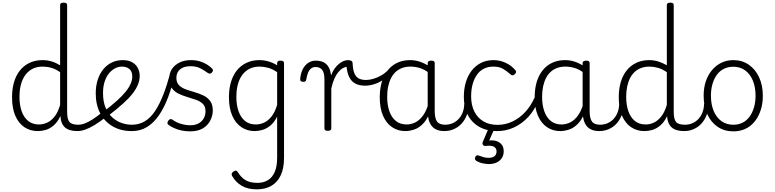

<svg xmlns="http://www.w3.org/2000/svg" viewBox="-20 -973 5851 1450"><path d="M265 17Q209 17 165 -12Q121 -41 96 -98Q71 -155 71 -238Q71 -288 80.5 -331Q90 -374 109 -408.5Q128 -443 156 -467.5Q184 -492 220.5 -505.5Q257 -519 302 -519Q336 -519 368.5 -509.5Q401 -500 434 -480V-934Q434 -944 440.5 -948.5Q447 -953 461 -953Q475 -953 481 -948.5Q487 -944 487 -934V-129Q487 -73 504.5 -52Q522 -31 572 -31Q581 -31 585.5 -23.5Q590 -16 589.5 -7Q589 2 583 9.5Q577 17 566 17Q534 17 510 10Q486 3 470.5 -11Q455 -25 446.5 -45.5Q438 -66 437 -92L436 -96Q414 -50 384.5 -25Q355 0 324 8.5Q293 17 265 17ZM274 -33Q306 -33 336.5 -47Q367 -61 392.5 -93Q418 -125 434 -181V-428Q399 -452 367 -461Q335 -470 302 -470Q270 -470 243 -460.5Q216 -451 194.5 -432Q173 -413 158 -385.5Q143 -358 135 -322Q127 -286 127 -242Q127 -180 143.5 -133Q160 -86 193 -59.5Q226 -33 274 -33Z M563 17Q552 17 546.5 9.5Q541 2 541.5 -7Q542 -16 549 -23.5Q556 -31 569 -31Q594 -31 620.5 -41Q647 -51 678.5 -71Q710 -91 749 -123Q757 -129 764.5 -126Q772 -123 777 -116Q782 -109 782.5 -100Q783 -91 775 -85Q732 -52 694.5 -29Q657 -6 624.5 5.5Q592 17 563 17Z M763 -130Q821 -175 862.5 -212Q904 -249 929.5 -281Q955 -313 967 -341.5Q979 -370 979 -396Q979 -432 958 -451Q937 -470 901 -470Q875 -470 850 -457.5Q825 -445 804 -420Q783 -395 770.5 -357.5Q758 -320 758 -270Q758 -205 777.5 -159.5Q797 -114 829 -85.5Q861 -57 899.5 -44Q938 -31 975 -31Q987 -31 992.5 -23.5Q998 -16 998 -7Q998 2 992.5 9.5Q987 17 975 17Q893 17 831.5 -18.5Q770 -54 736.5 -118Q703 -182 703 -268Q703 -323 717.5 -369Q732 -415 759 -448.5Q786 -482 823.5 -500.5Q861 -519 907 -519Q951 -519 979.5 -502Q1008 -485 1021.5 -458Q1035 -431 1035 -400Q1035 -368 1022 -335Q1009 -302 981.5 -266.5Q954 -231 909.5 -191Q865 -151 803 -103Z M975 17Q966 17 961 10Q956 3 956 -6.5Q956 -16 961 -23.5Q966 -31 975 -31Q1031 -31 1074.5 -57.5Q1118 -84 1151.5 -135Q1185 -186 1213 -257.5Q1241 -329 1265 -419Q1267 -428 1276.5 -429.5Q1286 -431 1294 -426.5Q1302 -422 1300 -412Q1279 -317 1249.5 -238.5Q1220 -160 1180.5 -102.5Q1141 -45 1090.5 -14Q1040 17 975 17Z M1415 19Q1381 19 1349 12Q1317 5 1292 -7Q1267 -19 1251 -31Q1244 -37 1244.5 -45Q1245 -53 1252 -63Q1259 -72 1266.5 -73.5Q1274 -75 1283 -69Q1311 -48 1348 -37.5Q1385 -27 1418 -27Q1453 -27 1478.5 -40.5Q1504 -54 1518 -78Q1532 -102 1532 -133Q1532 -169 1512 -188.5Q1492 -208 1461 -219Q1430 -230 1395.5 -240Q1361 -250 1329.5 -265Q1298 -280 1278 -307Q1258 -334 1258 -380Q1258 -420 1278 -451Q1298 -482 1335 -500.5Q1372 -519 1422 -519Q1459 -519 1490 -509.5Q1521 -500 1544.5 -485Q1568 -470 1583 -454Q1590 -446 1588 -439Q1586 -432 1579 -424Q1573 -417 1564.5 -417Q1556 -417 1548 -423Q1516 -447 1487 -460Q1458 -473 1419 -473Q1367 -473 1339.5 -449Q1312 -425 1312 -385Q1312 -350 1331.5 -330Q1351 -310 1382.5 -298.5Q1414 -287 1449.5 -277Q1485 -267 1516 -252Q1547 -237 1567 -210.5Q1587 -184 1587 -138Q1587 -100 1568.5 -63.5Q1550 -27 1512.5 -4Q1475 19 1415 19Z M1919 457Q1850 457 1804.5 429.5Q1759 402 1733 356Q1728 346 1730 338Q1732 330 1744 322Q1756 314 1763.5 316Q1771 318 1776 327Q1801 368 1835 388Q1869 408 1924 408Q1970 408 2003.5 387.5Q2037 367 2055 325Q2073 283 2073 216V-92Q2050 -47 2020.5 -23.5Q1991 0 1960.5 8.5Q1930 17 1903 17Q1848 17 1804 -12Q1760 -41 1734.5 -98Q1709 -155 1709 -238Q1709 -288 1718.5 -331Q1728 -374 1747 -408.5Q1766 -443 1794 -467.5Q1822 -492 1858.5 -505.5Q1895 -519 1939 -519Q1973 -519 2006.5 -509.5Q2040 -500 2073 -480V-496Q2073 -506 2079 -510.5Q2085 -515 2099 -515Q2113 -515 2119 -510.5Q2125 -506 2125 -496V219Q2125 298 2100 351Q2075 404 2029 430.5Q1983 457 1919 457ZM1912 -33Q1944 -33 1974.5 -47Q2005 -61 2030.5 -93Q2056 -125 2073 -181V-428Q2038 -452 2005 -461Q1972 -470 1940 -470Q1908 -470 1881 -460.5Q1854 -451 1832.5 -432Q1811 -413 1796 -385.5Q1781 -358 1773 -322Q1765 -286 1765 -242Q1765 -180 1781.5 -133Q1798 -86 1830.5 -59.5Q1863 -33 1912 -33Z M2271 -355Q2259 -355 2252.5 -360Q2246 -365 2247 -378Q2251 -421 2267 -451.5Q2283 -482 2308 -498.5Q2333 -515 2365 -515Q2378 -515 2384 -508Q2390 -501 2389.5 -491.5Q2389 -482 2383 -474.5Q2377 -467 2364 -467Q2344 -467 2330 -456.5Q2316 -446 2307 -425Q2298 -404 2293 -373Q2292 -364 2287 -359.5Q2282 -355 2271 -355Z M2455 15Q2442 15 2436 10.5Q2430 6 2430 -4V-374Q2430 -424 2413 -445.5Q2396 -467 2362 -467Q2352 -467 2347.5 -474.5Q2343 -482 2343 -491.5Q2343 -501 2348.5 -508Q2354 -515 2364 -515Q2388 -515 2407 -509.5Q2426 -504 2441 -491.5Q2456 -479 2465.5 -459.5Q2475 -440 2479 -412L2480 -403Q2492 -435 2508 -456.5Q2524 -478 2541.5 -492Q2559 -506 2576 -512.5Q2593 -519 2607 -519Q2617 -519 2622.5 -511.5Q2628 -504 2628 -494Q2628 -484 2622.5 -476.5Q2617 -469 2607 -469Q2589 -469 2570.5 -459Q2552 -449 2535 -428.5Q2518 -408 2504.5 -377Q2491 -346 2482 -304V-4Q2482 6 2475.5 10.5Q2469 15 2455 15Z M2737 -326Q2694 -326 2663.5 -342Q2633 -358 2616.5 -392.5Q2600 -427 2596 -484L2607 -519Q2625 -519 2634 -513Q2643 -507 2643 -494Q2645 -445 2657 -418Q2669 -391 2690.5 -380Q2712 -369 2744 -369Q2769 -369 2799 -377.5Q2829 -386 2859.5 -403.5Q2890 -421 2916 -449Q2925 -458 2933.5 -456Q2942 -454 2945 -445.5Q2948 -437 2939 -426Q2917 -399 2884 -376Q2851 -353 2813 -339.5Q2775 -326 2737 -326Z M3041 17Q2986 17 2942 -12Q2898 -41 2873 -98Q2848 -155 2848 -238Q2848 -288 2857.5 -331Q2867 -374 2886 -408.5Q2905 -443 2932.5 -467.5Q2960 -492 2996.5 -505.5Q3033 -519 3078 -519Q3116 -519 3152.5 -506.5Q3189 -494 3225 -470V-419Q3185 -449 3150 -459.5Q3115 -470 3079 -470Q3047 -470 3019.5 -460.5Q2992 -451 2970.5 -432Q2949 -413 2934.5 -385.5Q2920 -358 2912 -322Q2904 -286 2904 -242Q2904 -180 2920.5 -133Q2937 -86 2969.5 -59.5Q3002 -33 3051 -33Q3085 -33 3117 -49Q3149 -65 3175.5 -101.5Q3202 -138 3219 -202L3237 -159Q3216 -85 3182.5 -47Q3149 -9 3111.5 4Q3074 17 3041 17ZM3337 17Q3303 17 3279 7Q3255 -3 3240 -22Q3225 -41 3217.5 -69Q3210 -97 3210 -132V-495Q3210 -506 3217 -510.5Q3224 -515 3238 -515Q3251 -515 3257 -510.5Q3263 -506 3263 -496V-133Q3263 -81 3280 -56Q3297 -31 3343 -31Q3350 -31 3354 -23.5Q3358 -16 3357.5 -7Q3357 2 3352.5 9.5Q3348 17 3337 17Z M3334 17Q3323 17 3317.5 9.5Q3312 2 3312.5 -7Q3313 -16 3320 -23.5Q3327 -31 3340 -31Q3373 -31 3399.5 -43Q3426 -55 3445 -76Q3464 -97 3474.5 -125Q3485 -153 3486 -186Q3487 -198 3496 -201.5Q3505 -205 3513.5 -201.5Q3522 -198 3521 -186Q3520 -142 3505.5 -104.5Q3491 -67 3466.5 -40Q3442 -13 3408 2Q3374 17 3334 17Z M3737 17Q3619 17 3551 -52Q3483 -121 3483 -243Q3483 -303 3498.5 -353.5Q3514 -404 3543 -441Q3572 -478 3613.5 -498.5Q3655 -519 3708 -519Q3754 -519 3798 -499Q3842 -479 3873 -442Q3878 -435 3877.5 -428.5Q3877 -422 3868 -413Q3859 -404 3851 -404Q3843 -404 3837 -410Q3807 -437 3778.5 -453.5Q3750 -470 3705 -470Q3667 -470 3636 -455Q3605 -440 3583.5 -410.5Q3562 -381 3550 -339.5Q3538 -298 3538 -245Q3538 -179 3562.5 -130.5Q3587 -82 3631.5 -56Q3676 -30 3738 -30Q3748 -30 3754 -23Q3760 -16 3760 -6.5Q3760 3 3754.5 10Q3749 17 3737 17Z M3736 17Q3727 17 3722.5 10Q3718 3 3718 -6.5Q3718 -16 3723 -23Q3728 -30 3737 -30Q3796 -30 3849.5 -55Q3903 -80 3946.5 -127Q3990 -174 4019 -240Q4023 -249 4032 -248Q4041 -247 4047.5 -240.5Q4054 -234 4050 -224Q4020 -145 3971 -91.5Q3922 -38 3861.5 -10.5Q3801 17 3736 17Z M3671 266Q3655 266 3628 261Q3601 256 3576 241Q3568 235 3567 227.5Q3566 220 3570 211Q3575 203 3581.5 200.5Q3588 198 3597 202Q3612 208 3630.5 213.5Q3649 219 3669 219Q3699 219 3714.5 206.5Q3730 194 3730 170Q3730 147 3711 135.5Q3692 124 3650 129Q3642 130 3637 128.5Q3632 127 3628 122Q3623 115 3623.5 109Q3624 103 3628 94L3670 -4H3715L3666 108L3649 94Q3686 83 3716.5 89Q3747 95 3765.5 115Q3784 135 3784 170Q3784 199 3770 220.5Q3756 242 3731 254Q3706 266 3671 266Z M4211 17Q4156 17 4112 -12Q4068 -41 4043 -98Q4018 -155 4018 -238Q4018 -288 4027.5 -331Q4037 -374 4056 -408.5Q4075 -443 4102.5 -467.5Q4130 -492 4166.5 -505.5Q4203 -519 4248 -519Q4286 -519 4322.5 -506.5Q4359 -494 4395 -470V-419Q4355 -449 4320 -459.5Q4285 -470 4249 -470Q4217 -470 4189.5 -460.5Q4162 -451 4140.5 -432Q4119 -413 4104.5 -385.5Q4090 -358 4082 -322Q4074 -286 4074 -242Q4074 -180 4090.5 -133Q4107 -86 4139.5 -59.5Q4172 -33 4221 -33Q4255 -33 4287 -49Q4319 -65 4345.5 -101.5Q4372 -138 4389 -202L4407 -159Q4386 -85 4352.5 -47Q4319 -9 4281.5 4Q4244 17 4211 17ZM4507 17Q4473 17 4449 7Q4425 -3 4410 -22Q4395 -41 4387.5 -69Q4380 -97 4380 -132V-495Q4380 -506 4387 -510.5Q4394 -515 4408 -515Q4421 -515 4427 -510.5Q4433 -506 4433 -496V-133Q4433 -81 4450 -56Q4467 -31 4513 -31Q4520 -31 4524 -23.5Q4528 -16 4527.5 -7Q4527 2 4522.5 9.5Q4518 17 4507 17Z M4504 17Q4493 17 4487.5 9.5Q4482 2 4482.5 -7Q4483 -16 4490 -23.5Q4497 -31 4510 -31Q4543 -31 4569.5 -43Q4596 -55 4615 -76Q4634 -97 4644.5 -125Q4655 -153 4656 -186Q4657 -198 4666 -201.5Q4675 -205 4683.5 -201.5Q4692 -198 4691 -186Q4690 -142 4675.5 -104.5Q4661 -67 4636.5 -40Q4612 -13 4578 2Q4544 17 4504 17Z M4846 17Q4791 17 4747 -12Q4703 -41 4678 -98Q4653 -155 4653 -238Q4653 -288 4662.5 -331Q4672 -374 4691 -408.5Q4710 -443 4738 -467.5Q4766 -492 4802.5 -505.5Q4839 -519 4884 -519Q4917 -519 4950 -509Q4983 -499 5016 -480V-934Q5016 -944 5022.5 -948.5Q5029 -953 5043 -953Q5056 -953 5062 -948.5Q5068 -944 5068 -934V-129Q5068 -73 5085.5 -52Q5103 -31 5154 -31Q5163 -31 5167 -23.5Q5171 -16 5170.5 -7Q5170 2 5164.5 9.5Q5159 17 5148 17Q5116 17 5092 10Q5068 3 5052.5 -11Q5037 -25 5028.5 -45.5Q5020 -66 5018 -92V-96Q4996 -50 4966 -25Q4936 0 4905 8.5Q4874 17 4846 17ZM4856 -33Q4888 -33 4918 -47Q4948 -61 4973.5 -93Q4999 -125 5016 -181V-428Q4981 -452 4948.5 -461Q4916 -470 4884 -470Q4852 -470 4824.5 -460.5Q4797 -451 4775.5 -432Q4754 -413 4739.5 -385.5Q4725 -358 4717 -322Q4709 -286 4709 -242Q4709 -180 4725.5 -133Q4742 -86 4774.5 -59.5Q4807 -33 4856 -33Z M5145 17Q5134 17 5128.5 9.5Q5123 2 5123.5 -7Q5124 -16 5131 -23.5Q5138 -31 5151 -31Q5184 -31 5210.5 -43Q5237 -55 5256 -76Q5275 -97 5285.5 -125Q5296 -153 5297 -186Q5298 -198 5307 -201.5Q5316 -205 5324.5 -201.5Q5333 -198 5332 -186Q5331 -142 5316.5 -104.5Q5302 -67 5277.5 -40Q5253 -13 5219 2Q5185 17 5145 17Z M5518 19Q5450 19 5399.5 -15.5Q5349 -50 5321.5 -110.5Q5294 -171 5294 -250Q5294 -310 5310.5 -359Q5327 -408 5357.5 -444Q5388 -480 5428.5 -499.5Q5469 -519 5518 -519Q5584 -519 5634 -485Q5684 -451 5712.5 -390Q5741 -329 5741 -250Q5741 -202 5730.5 -161Q5720 -120 5701 -87Q5682 -54 5655 -30Q5628 -6 5593.5 6.5Q5559 19 5518 19ZM5518 -31Q5557 -31 5588 -46.5Q5619 -62 5640.5 -91.5Q5662 -121 5674 -161.5Q5686 -202 5686 -250Q5686 -315 5665.5 -364.5Q5645 -414 5607.5 -441.5Q5570 -469 5518 -469Q5479 -469 5447.5 -453.5Q5416 -438 5394.5 -409Q5373 -380 5361 -339.5Q5349 -299 5349 -250Q5349 -185 5369.5 -135.5Q5390 -86 5428 -58.5Q5466 -31 5518 -31Z"/></svg>

Font: Playwrite US Modern ExtraLight
Style: Regular
Weight: 250
Designer: Veronika Burian, José Scaglione
Foundry: TypeTogether
Version: Version 1.003